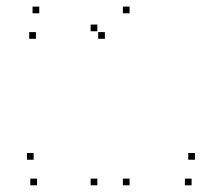

<svg xmlns="http://www.w3.org/2000/svg" viewBox="-20 -543 660 573"><path d="M87.2 -427.2V-447.2H67.2V-427.2ZM293 -427.2V-447.2H273V-427.2ZM270.5 -449.7V-469.7H250.5V-449.7ZM270.5 10V-10H250.5V10ZM366.7 10V-10H346.7V10ZM366.7 -503.3V-523.3H346.7V-503.3ZM97.2 -503.3V-523.3H77.2V-503.3ZM551.8 10V-10H531.8V10ZM561.8 -66.3V-86.3H541.8V-66.3ZM80.5 -66.3V-86.3H60.5V-66.3ZM90.5 10V-10H70.5V10Z"/></svg>

Font: Monaspace Argon Dots Var
Style: Regular
Weight: 400
Designer: Riley Cran and the Lettermatic Team
Version: Version 1.100 (Monaspace Argon Dots)